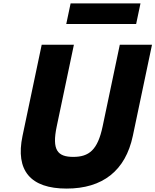

<svg xmlns="http://www.w3.org/2000/svg" viewBox="-20 -1086 907 1121"><path d="M392.2 -1066 366.9 -946H774.9L800.2 -1066ZM679.5 -825H867.5L755.6 -293C712.7 -89 578.8 15 368.8 15C158.8 15 68.7 -89 111.6 -293L223.5 -825H411.5L311.2 -348C282.2 -210 315.7 -170 407.7 -170C499.7 -170 550.2 -210 579.2 -348Z"/></svg>

Font: Hussar
Style: BdOblTwo
Weight: 700
Foundry: Cannot Into Space Fonts
Version: Version 2.00